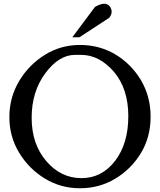

<svg xmlns="http://www.w3.org/2000/svg" viewBox="-20 -985 854 1025"><path d="M366 -786H404L563 -890Q576 -907 576 -922Q576 -937 566 -951Q555 -965 536 -965Q516 -965 487 -948ZM413 -692Q510 -692 588 -602Q665 -511 665 -365Q665 -219 595 -127Q524 -34 415 -34Q305 -34 227 -125Q149 -216 149 -356Q149 -496 222 -594Q295 -692 380 -692ZM82 -170Q134 -84 219 -32Q304 20 407 20Q510 20 595 -31Q679 -81 732 -167Q784 -253 784 -362Q784 -470 732 -558Q679 -645 595 -695Q510 -745 407 -745Q304 -745 219 -692Q134 -639 82 -552Q30 -464 30 -360Q30 -256 82 -170Z"/></svg>

Font: Sawarabi Mincho
Style: Regular
Weight: 400
Version: Version 1.082; ttfautohint (v1.8.4.7-5d5b)